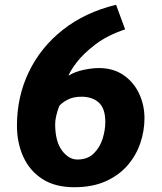

<svg xmlns="http://www.w3.org/2000/svg" viewBox="-20 -776 678 804"><path d="M291 8Q211 8 157.8 -26.2Q104.5 -60.5 77.8 -119Q51 -177.5 51 -250Q51 -371 100.5 -474.2Q150 -577.5 243 -651Q336 -724.5 466 -756L504 -653Q429 -628 378.5 -589.2Q328 -550.5 300.5 -514Q273 -477.5 267 -459Q292.5 -475.5 329 -483.2Q365.5 -491 394 -491Q454.5 -491 497.2 -461.5Q540 -432 562.5 -384Q585 -336 585 -281Q585 -228 567.5 -176.5Q550 -125 513.8 -83.2Q477.5 -41.5 422.2 -16.8Q367 8 291 8ZM304 -108Q347 -108 372.8 -133.5Q398.5 -159 409.8 -195.5Q421 -232 421 -265Q421 -321.5 394 -346.2Q367 -371 321 -371Q286 -371 262 -358Q238 -345 228 -332Q220.5 -312 215.8 -292.5Q211 -273 211 -257Q211 -184.5 239.2 -146.2Q267.5 -108 304 -108Z"/></svg>

Font: Merriweather Sans ExtraBold
Style: Italic
Weight: 800
Italic angle: -7.5°
Designer: Eben Sorkin
Foundry: Eben Sorkin
Version: Version 2.001; ttfautohint (v1.8.3)